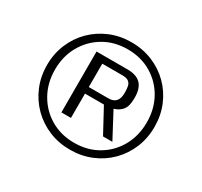

<svg xmlns="http://www.w3.org/2000/svg" viewBox="-148 -908 1168 1112"><g transform="rotate(30 435.5 -352.0)"><path d="M435.5 6.8Q359.9 6.8 294.7 -20.3Q229.5 -47.4 180.4 -96.2Q131.3 -145 103.8 -210.4Q76.2 -275.9 76.2 -352.5Q76.2 -428.7 103.8 -494.1Q131.3 -559.6 180.4 -608.2Q229.5 -656.7 294.7 -683.8Q359.9 -710.9 435.5 -710.9Q511.7 -710.9 577.1 -683.8Q642.6 -656.7 691.4 -608.2Q740.2 -559.6 767.6 -494.1Q794.9 -428.7 794.9 -352.5Q794.9 -275.9 767.6 -210.4Q740.2 -145 691.4 -96.2Q642.6 -47.4 577.1 -20.3Q511.7 6.8 435.5 6.8ZM436.5 -40Q525.9 -40 595.2 -81.1Q664.6 -122.1 703.9 -192.9Q743.2 -263.7 743.2 -352.5Q743.2 -441.4 703.9 -512Q664.6 -582.5 595.2 -623.5Q525.9 -664.6 436.5 -664.6Q347.7 -664.6 278.3 -623.5Q209 -582.5 169.2 -512Q129.4 -441.4 129.4 -352.5Q129.4 -263.7 169.2 -192.9Q209 -122.1 278.3 -81.1Q347.7 -40 436.5 -40ZM285.6 -155.8V-563H492.2Q553.2 -563 582 -533.2Q610.8 -503.4 610.8 -443.4V-436.5Q610.8 -383.8 590.6 -359.1Q570.3 -334.5 536.6 -325.2L626.5 -155.8H564L476.1 -318.4H349.6V-155.8ZM349.6 -362.3H480Q515.1 -362.3 530.8 -381.3Q546.4 -400.4 546.4 -433.1V-444.8Q546.4 -463.9 543 -480.7Q539.6 -497.6 526.4 -508.1Q513.2 -518.6 484.4 -518.6H349.6Z"/></g></svg>

Font: Monda
Style: Regular
Weight: 400
Designer: Vernon Adams
Foundry: Vernon Adams
Version: Version 2.100; ttfautohint (v1.8.3)